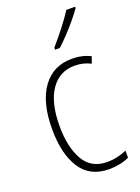

<svg xmlns="http://www.w3.org/2000/svg" viewBox="-147 -829 660 904"><g transform="rotate(-20 183.0 -377.0)"><path d="M240 10Q143 10 96.5 -62.5Q50 -135 50 -259Q50 -393 103 -466Q156 -539 250 -539Q302 -539 343 -518L331 -485Q294 -504 251 -504Q175 -504 131.5 -441Q88 -378 88 -260Q88 -155 125 -90Q162 -25 243 -25Q292 -25 340 -46V-11Q320 -1 293.5 4.5Q267 10 240 10ZM349 -757Q333 -734 309.5 -706Q286 -678 261 -651.5Q236 -625 215 -606H191V-616Q223 -653 252.5 -690.5Q282 -728 305 -764H349Z"/></g></svg>

Font: Noto Sans Telugu Condensed ExtraLight
Style: Regular
Weight: 200
Width: 3
Designer: Jelle Bosma - Monotype Design Team
Foundry: Monotype Imaging Inc.
Version: Version 2.005; ttfautohint (v1.8.4.7-5d5b)